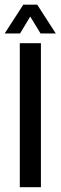

<svg xmlns="http://www.w3.org/2000/svg" viewBox="-28 -780 253 800"><path d="M54.5 0V-600H142.5V0ZM-8.5 -640.5 69 -760.5H127L204.5 -640.5H141L98 -711L55.5 -640.5Z"/></svg>

Font: Big Shoulders Text Thin Medium
Style: Regular
Weight: 500
Version: Version 2.002